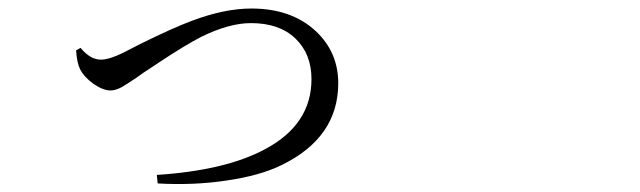

<svg xmlns="http://www.w3.org/2000/svg" viewBox="-20 -457 1540 462"><path d="M359.4 -15.6 357.4 -36.1Q522.5 -46.9 617.2 -97.7Q729.5 -157.2 729.5 -266.6Q729.5 -327.1 690.9 -364.3Q652.3 -401.4 584 -401.4Q531.2 -401.4 463.9 -368.2Q425.8 -348.6 362.3 -306.6Q345.7 -295.9 338.9 -291Q326.2 -283.2 307.6 -269.5Q281.2 -252 272.5 -247.1Q257.8 -239.3 246.1 -239.3Q227.5 -239.3 204.1 -255.9Q182.6 -271.5 172.9 -290Q165 -305.7 163.1 -335.9L173.8 -341.8Q197.3 -313.5 222.7 -313.5Q244.1 -313.5 282.2 -333Q293.9 -338.9 318.4 -351.6Q397.5 -390.6 442.4 -407.2Q520.5 -436.5 585 -436.5Q681.6 -436.5 740.2 -381.8Q793.9 -331.1 793.9 -256.8Q793.9 -126 657.2 -59.6Q605.5 -34.2 524.4 -22.5Q446.3 -10.7 359.4 -15.6Z"/></svg>

Font: Bpmf Zihi Box R
Style: R
Weight: 400
Foundry: But Ko
Version: Version 1.320